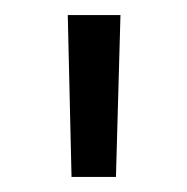

<svg xmlns="http://www.w3.org/2000/svg" viewBox="-20 -710 249 255"><path d="M134 -475H75L70 -690H140Z"/></svg>

Font: Exo 2.0
Style: Regular
Weight: 400
Designer: Natanael Gama
Version: Version 1.001;PS 001.001;hotconv 1.0.70;makeotf.lib2.5.58329